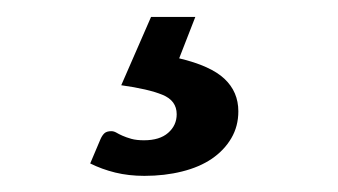

<svg xmlns="http://www.w3.org/2000/svg" viewBox="-20 -34 408 232"><path d="M114.5 124.5Q117.5 124.5 120.5 126.2Q123.5 128 128 130Q132.5 132 138.8 133.8Q145 135.5 154 135.5Q173 135.5 183.2 126.5Q193.5 117.5 193.5 104Q193.5 87.5 176.2 80.5Q159 73.5 126.5 69L162.5 -13.5H216L196.5 36.5Q234.5 45.5 251.2 61.2Q268 77 268 100.5Q268 118.5 259.5 133Q251 147.5 236 157.8Q221 168 200 173.2Q179 178.5 154.5 178.5Q135.5 178.5 119.2 174.5Q103 170.5 89 163.5L101.5 134Q103.5 129.5 106.2 127Q109 124.5 114.5 124.5Z"/></svg>

Font: Lato Medium
Style: Italic
Weight: 500
Italic angle: -7°
Designer: Lukasz Dziedzic
Foundry: tyPoland Lukasz Dziedzic
Version: Version 2.006; 2014-01-15